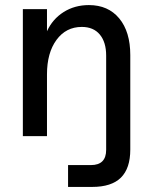

<svg xmlns="http://www.w3.org/2000/svg" viewBox="-20 -536 608 756"><path d="M398 54V-317Q398 -370 373 -400Q348 -430 302 -430Q240 -430 202.5 -379Q165 -328 165 -243V0H70V-500H165V-413Q187 -461 230.5 -488.5Q274 -516 330 -516Q406 -516 449.5 -463.5Q493 -411 493 -319V53Q493 127 456 163.5Q419 200 343 200H248V114H338Q398 114 398 54Z"/></svg>

Font: MedMera Sans Display
Style: Regular
Weight: 500
Designer: Kasper Nordkvist
Foundry: UNCUT.wtf
Version: Version 1.300